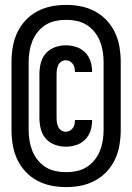

<svg xmlns="http://www.w3.org/2000/svg" viewBox="-20 -732 540 784"><path d="M250 32Q219 32 189 26Q159 20 132 5.5Q105 -9 84 -31.5Q63 -54 50 -82Q37 -110 32 -140.5Q27 -171 27 -201V-479Q27 -509 32 -539.5Q37 -570 50 -598Q63 -626 84 -648.5Q105 -671 132 -685.5Q159 -700 189 -706Q219 -712 250 -712Q281 -712 311 -706Q341 -700 368 -685.5Q395 -671 416 -648.5Q437 -626 450 -598Q463 -570 468 -539.5Q473 -509 473 -479V-201Q473 -171 468 -140.5Q463 -110 450 -82Q437 -54 416 -31.5Q395 -9 368 5.5Q341 20 311 26Q281 32 250 32ZM250 -29Q272 -29 293.5 -33.5Q315 -38 333.5 -49.5Q352 -61 366 -78.5Q380 -96 388 -116Q396 -136 399.5 -157.5Q403 -179 403 -201V-479Q403 -501 399.5 -522.5Q396 -544 388 -564Q380 -584 366 -601.5Q352 -619 333.5 -630.5Q315 -642 293.5 -646.5Q272 -651 250 -651Q228 -651 206.5 -646.5Q185 -642 166.5 -630.5Q148 -619 134 -601.5Q120 -584 112 -564Q104 -544 100.5 -522.5Q97 -501 97 -479V-201Q97 -179 100.5 -157.5Q104 -136 112 -116Q120 -96 134 -78.5Q148 -61 166.5 -49.5Q185 -38 206.5 -33.5Q228 -29 250 -29ZM248 -133Q226 -133 204 -141Q182 -149 167 -166Q152 -183 146.5 -205.5Q141 -228 141 -251V-429Q141 -452 146.5 -474.5Q152 -497 167 -514Q182 -531 204 -539Q226 -547 248 -547Q270 -547 290.5 -540.5Q311 -534 326.5 -519Q342 -504 349 -483.5Q356 -463 356 -441V-438H286V-440Q286 -448 284 -456.5Q282 -465 277 -471.5Q272 -478 264.5 -482Q257 -486 248 -486Q239 -486 230.5 -480.5Q222 -475 218 -466.5Q214 -458 212.5 -448.5Q211 -439 211 -429V-251Q211 -241 212.5 -231.5Q214 -222 218 -213.5Q222 -205 230.5 -199.5Q239 -194 248 -194Q257 -194 264.5 -198Q272 -202 277 -208.5Q282 -215 284 -223.5Q286 -232 286 -240V-242H356V-239Q356 -217 349 -196.5Q342 -176 326.5 -161Q311 -146 290.5 -139.5Q270 -133 248 -133Z"/></svg>

Font: Moesevka
Style: Bold
Weight: 700
Monospace: yes
Designer: Belleve Invis
Foundry: Belleve Invis
Version: Version 32.5.0; ttfautohint (v1.8.4)